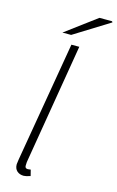

<svg xmlns="http://www.w3.org/2000/svg" viewBox="-146 -1038 673 1105"><g transform="rotate(15 190.5 -485.5)"><path d="M60 -44 64 -74 186 -790H233L113 -71Q112 -66 112 -49Q112 -33 129 -33Q136 -33 146 -35L155 1Q128 10 116 10Q91 10 75.5 -4Q60 -18 60 -44ZM302 -981H377L381 -975L170 -844H118Z"/></g></svg>

Font: Nebula Sans Light
Style: Regular
Weight: 300
Italic angle: -9°
Designer: Paul D. Hunt for Adobe (as Source Sans)
Foundry: Nebula Entertainment & Broadcasting LLC
Version: Version 1.010